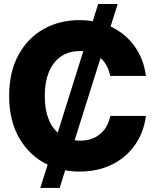

<svg xmlns="http://www.w3.org/2000/svg" viewBox="-20 -839 768 952"><path d="M179.7 92.8 216.3 -22.5Q129.9 -63.5 77.6 -150.6Q25.4 -237.8 25.4 -363.3Q25.4 -481.9 71.3 -566.2Q117.2 -650.4 196 -694.8Q274.9 -739.3 375 -739.3Q408.2 -739.3 439.9 -733.9L466.8 -819.3H563.5L528.3 -707.5Q600.1 -674.3 646.2 -611.1Q692.4 -547.9 703.6 -462.4H526.4Q515.6 -518.6 478.5 -551.3L350.1 -143.6Q363.3 -141.6 377.9 -141.6Q436.5 -141.6 475.8 -173.8Q515.1 -206.1 526.9 -264.2H703.6Q692.4 -180.7 648.2 -118.7Q604 -56.6 533.9 -22.5Q463.9 11.7 375 11.7Q337.9 11.7 303.2 5.4L275.9 92.8ZM266.1 -181.2 393.1 -585.4Q385.7 -585.9 377.9 -585.9Q293.9 -585.9 248 -526.6Q202.1 -467.3 202.1 -363.3Q202.1 -238.8 266.1 -181.2Z"/></svg>

Font: Inter Display ExtraBold
Style: Regular
Weight: 800
Designer: Rasmus Andersson
Foundry: rsms
Version: Version 4.000;git-a52131595